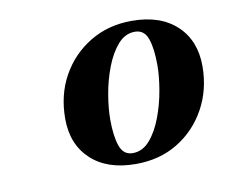

<svg xmlns="http://www.w3.org/2000/svg" viewBox="-48 -724 525 443"><g transform="rotate(-10 214.0 -502.5)"><path d="M288 -640Q265 -640 248 -620.5Q231 -601 219.5 -571Q208 -541 202.5 -508.5Q197 -476 197 -450Q197 -412 205 -388.5Q213 -365 235 -365L238 -339Q171 -339 133 -374.5Q95 -410 95 -470Q95 -526 119.5 -570Q144 -614 187 -640Q230 -666 285 -666ZM235 -365Q258 -365 275 -384.5Q292 -404 303.5 -434.5Q315 -465 320.5 -497.5Q326 -530 326 -555Q326 -594 318 -617Q310 -640 288 -640L285 -666Q352 -666 390 -630.5Q428 -595 428 -535Q428 -480 403.5 -435.5Q379 -391 336.5 -365Q294 -339 238 -339Z"/></g></svg>

Font: Poltawski Nowy
Style: Bold Italic
Weight: 700
Italic angle: -12°
Designer: Adam Pótawski, Mateusz Machalski, Borys Kosmynka, Ania Wieluska
Foundry: Capitalics.wtf
Version: Version 1.001;gftools[0.9.25]